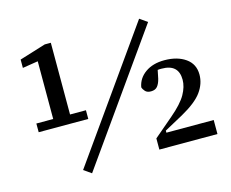

<svg xmlns="http://www.w3.org/2000/svg" viewBox="-98 -812 1181 980"><g transform="rotate(-15 492.0 -322.0)"><path d="M65 -245V-291H154V-596L72 -583V-627L211 -670H243V-291H327V-245ZM274 28 234 0 710 -672 750 -644ZM637 0V-59L739 -146Q799 -197 821.5 -237Q844 -277 844 -314Q844 -396 755 -396Q749 -396 744 -396Q739 -396 734 -395L725 -351Q719 -326 707.5 -312Q696 -298 673 -298Q653 -298 643 -309Q633 -320 630 -331Q638 -377 678 -405.5Q718 -434 779 -434Q847 -434 890.5 -403.5Q934 -373 934 -317Q934 -269 903 -226Q872 -183 793 -139L694 -85V-74H944V0Z"/></g></svg>

Font: Source Serif 4 Caption
Style: Regular
Weight: 400
Designer: Frank Grießhammer
Foundry: Adobe Systems Incorporated
Version: Version 4.004;hotconv 1.0.117;makeotfexe 2.5.65602